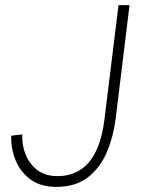

<svg xmlns="http://www.w3.org/2000/svg" viewBox="-20 -720 549 750"><path d="M24 -190 67 -195Q65 -153 80.5 -115.5Q96 -78 127 -55Q158 -32 204 -32Q361 -32 388 -254L443 -700H486L432 -258Q423 -186 397 -125Q371 -64 323 -27Q275 10 199 10Q138 10 98.5 -19.5Q59 -49 40.5 -95Q22 -141 24 -190Z"/></svg>

Font: Haskoy ExtraLight
Style: Italic
Weight: 200
Designer: Ertekin Erdin
Foundry: Ertekin Erdin
Version: Version 2.000; ttfautohint (v1.8.4.7-5d5b)